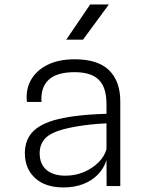

<svg xmlns="http://www.w3.org/2000/svg" viewBox="-20 -816 640 842"><path d="M258.5 6Q178.5 6 133.8 -35.2Q89 -76.5 89 -144.5Q89 -206 129 -243.5Q169 -281 257.5 -298.5Q279.5 -303 305.8 -306.5Q332 -310 366.5 -312.8Q401 -315.5 447 -317V-359Q447 -433 413.2 -466.2Q379.5 -499.5 307.5 -499.5Q228 -499.5 192.8 -465.5Q157.5 -431.5 162 -369H98Q92 -422.5 115.5 -464.8Q139 -507 188 -531.5Q237 -556 308 -556Q409.5 -556 458.5 -507.8Q507.5 -459.5 507.5 -371.5V0H447.5L447 -113.5Q435 -76.5 408.5 -49.8Q382 -23 344 -8.5Q306 6 258.5 6ZM266 -45.5Q310 -45.5 347.8 -61.5Q385.5 -77.5 412 -104Q438.5 -130.5 447 -162V-275Q410 -273.5 378 -270Q346 -266.5 319.2 -262Q292.5 -257.5 272 -252.5Q206 -237 180 -210.8Q154 -184.5 154 -144Q154 -97 183.2 -71.5Q212.5 -46 266 -45.5ZM270.5 -642 375.5 -796.5H457.5L344 -642Z"/></svg>

Font: Spline Sans Mono Light
Style: Regular
Weight: 300
Monospace: yes
Version: Version 1.004